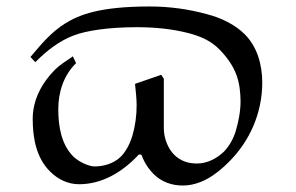

<svg xmlns="http://www.w3.org/2000/svg" viewBox="-20 -561 915 593"><path d="M478 -330 397 -302C399 -280 402 -258 402 -236C402 -205 398 -173 389 -142C382 -119 371 -96 354 -78C331 -55 299 -47 272 -47C254 -47 224 -61 207 -77C169 -115 160 -171 160 -224C160 -277 177 -329 215 -366L205 -387C186 -374 164 -360 150 -346C109 -305 81 -252 81 -194C81 -135 92 -73 135 -31C159 -7 190 8 224 8C297 8 360 -31 409 -84L417 -83C425 -60 438 -40 455 -23C479 1 511 12 544 12C600 12 647 -21 686 -60C752 -125 790 -213 790 -306C790 -360 775 -416 736 -455C705 -486 662 -506 620 -517C562 -533 503 -541 442 -541C287 -541 224 -515 182 -489C137 -461 107 -424 74 -385L89 -369C124 -404 163 -435 209 -452C246 -466 313 -477 403 -477C457 -477 512 -472 565 -458C601 -448 632 -435 659 -407C711 -353 722 -308 723 -249C723 -218 717 -186 708 -156C701 -133 689 -111 672 -93C649 -71 620 -56 588 -56C561 -56 537 -64 518 -83C499 -102 486 -134 486 -164V-318Z"/></svg>

Font: Neo Euler
Style: Euler
Weight: 500
Designer: Hermann Zapf
Version: Version 000.002